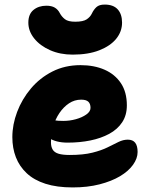

<svg xmlns="http://www.w3.org/2000/svg" viewBox="-20 -810 651 840"><path d="M298 10Q229 10 179 -6Q129 -22 97 -52Q65 -82 49.5 -122Q34 -162 34 -210Q34 -265 55 -320.5Q76 -376 115 -422.5Q154 -469 209 -497Q264 -525 332 -525Q392 -525 437.5 -505Q483 -485 509 -446Q535 -407 535 -349Q535 -306 514.5 -275Q494 -244 458 -224.5Q422 -205 375.5 -195.5Q329 -186 276 -186Q224 -186 193.5 -207Q163 -228 163 -256Q163 -271 170 -278.5Q177 -286 193 -286Q204 -286 218.5 -283.5Q233 -281 257 -281Q285 -281 312 -288.5Q339 -296 357.5 -309Q376 -322 376 -338Q376 -356 366.5 -365Q357 -374 335 -374Q306 -374 282 -358Q258 -342 240 -315.5Q222 -289 212.5 -255.5Q203 -222 203 -187Q203 -168 210.5 -155.5Q218 -143 236 -137.5Q254 -132 285 -132Q344 -132 384 -142Q424 -152 451 -165.5Q478 -179 498.5 -189Q519 -199 539 -199Q561 -199 571.5 -185.5Q582 -172 582 -145Q582 -117 562 -89Q542 -61 505 -39Q468 -17 415.5 -3.5Q363 10 298 10ZM298 -571Q243 -571 199 -590.5Q155 -610 129.5 -642Q104 -674 104 -711Q104 -748 126.5 -766.5Q149 -785 183 -785Q206 -785 220 -776.5Q234 -768 242 -752Q250 -737 264 -726Q278 -715 309 -715Q344 -715 359.5 -725.5Q375 -736 382 -751Q390 -768 402 -779Q414 -790 438 -790Q476 -790 495 -769Q514 -748 514 -711Q514 -672 488.5 -640.5Q463 -609 414.5 -590Q366 -571 298 -571Z"/></svg>

Font: Shantell Sans ExtraBold
Style: Regular
Weight: 800
Designer: Stephen Nixon, Anya Danilova, Shantell Martin
Foundry: Arrow Type
Version: Version 1.011;[c5ecc13dd]